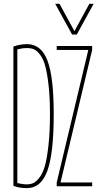

<svg xmlns="http://www.w3.org/2000/svg" viewBox="-20 -970 540 1000"><path d="M367.2 -808.6H368.2L445.3 -950.2H467.8L379.9 -790H355.5L267.6 -950.2H290ZM295.9 -22.5V-19.5H460V0H275.4V-19.5L439.5 -708V-710H275.4V-730.5H460V-710ZM70.3 -712.9V-16.6Q98.6 -9.8 120.1 -9.8Q138.7 -9.8 153.8 -16.6Q168.9 -23.4 186 -45.9Q203.1 -68.4 213.9 -106Q224.6 -143.6 232.4 -212.9Q240.2 -282.2 240.2 -375Q240.2 -462.9 232.9 -526.9Q225.6 -590.8 215.3 -627.4Q205.1 -664.1 188.5 -685.5Q171.9 -707 156.2 -713.4Q140.6 -719.7 120.1 -719.7Q96.7 -719.7 70.3 -712.9ZM259.8 -375Q259.8 -172.9 227.1 -81.5Q194.3 9.8 120.1 9.8Q80.1 9.8 49.8 -2V-727.5Q81.1 -739.3 120.1 -740.2Q194.3 -740.2 227.1 -654.8Q259.8 -569.3 259.8 -375Z"/></svg>

Font: Mgen+ 1m thin
Style: Regular
Weight: 100
Designer: [Source Han Sans]
Ryoko NISHIZUKA  (kana & ideographs); Paul D. Hunt (Latin, Greek & Cyrillic); Wenlong ZHANG  (bopomofo
Version: Version 1.059.20150602